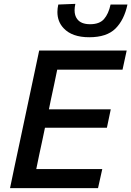

<svg xmlns="http://www.w3.org/2000/svg" viewBox="-20 -975 680 995"><path d="M32 0Q44 -58 55.5 -112.8Q67 -167.5 81.5 -234.5L132 -472.5Q146.5 -541 158.5 -597Q170 -652.5 183 -713H636.5L615 -614H276.5Q269 -577 261 -539Q253 -501 243.5 -457.5L233.5 -408.5H554L534 -313H213L200.5 -253Q191 -210 183.2 -172.8Q175.5 -135.5 168 -99H510L488 0ZM442.5 -782Q353.5 -782 310 -828.5Q277.5 -862.5 277.5 -913Q277.5 -931 282 -951.5L370.5 -955Q366.5 -937 366.5 -922Q366.5 -894.5 379.5 -877Q399 -849.5 447 -849.5Q495.5 -849.5 519 -876.2Q542.5 -903 553 -951.5H640.5Q623.5 -871.5 578.2 -826.8Q533 -782 442.5 -782Z"/></svg>

Font: Heraclito Medium
Style: Italic
Weight: 500
Italic angle: -12°
Designer: Kostas Bartsokas (font) & Cristiano Sobral (main changes)
Foundry: Kostas Bartsokas (font) & Cristiano Sobral (main changes)
Version: Version 1.00;July 8, 2020;FontCreator 13.0.0.2655 64-bit